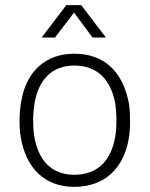

<svg xmlns="http://www.w3.org/2000/svg" viewBox="-20 -720 582 747"><path d="M142 -574H194L268 -671L340 -574H392L296 -700H238ZM269 7C386 7 461 -64 481 -181C485 -203 486 -229 486 -252C486 -283 483 -316 479 -330C454 -443 384 -511 269 -511C158 -511 83 -443 63 -328C59 -305 56 -278 56 -252C56 -230 57 -205 61 -185C81 -66 154 7 269 7ZM269 -40C180 -40 128 -97 113 -192C110 -211 109 -232 109 -253C109 -278 112 -303 114 -316C130 -414 186 -465 269 -465C358 -465 410 -411 428 -320C430 -309 433 -280 433 -253C433 -234 432 -211 429 -192C414 -97 361 -40 269 -40Z"/></svg>

Font: Arthouse Owned Light
Style: Regular
Weight: 300
Designer: Jeremy Tribby
Foundry: Tribby Type
Version: Version 1.000;PS 001.000;hotconv 1.0.88;makeotf.lib2.5.64775